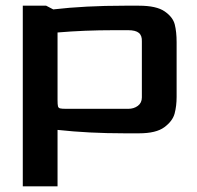

<svg xmlns="http://www.w3.org/2000/svg" viewBox="-20 -468 690 674"><path d="M60 -448H142L167 -435Q278 -448 417 -448H468Q529 -448 558 -428Q587 -408 593.5 -382Q600 -356 600 -320V-128Q600 -96 593 -69.5Q586 -43 557 -21.5Q528 0 468 0H417Q292 0 182 -12V186H60ZM430 -86Q450 -86 464 -96.5Q478 -107 478 -126V-322Q479 -343 467.5 -352.5Q456 -362 430 -362H380Q276 -362 182 -354V-117Q182 -101 183.5 -95Q185 -89 191 -87.5Q197 -86 213 -86Z"/></svg>

Font: Gold
Style: Regular
Weight: 400
Designer: jaiki
Version: Version 1.000